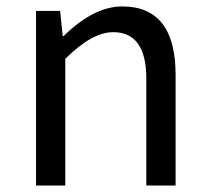

<svg xmlns="http://www.w3.org/2000/svg" viewBox="-20 -577 651 597"><path d="M92 -543H167L175 -465H178Q272 -557 360 -557Q526 -557 526 -344V0H435V-332Q435 -477 332 -477Q266 -477 183 -394V0H92Z"/></svg>

Font: `nÑOSR
Style: Regular
Weight: 400
Designer: Ryoko NISHIZUKA ¬âXZm¬º[P (kana & ideographs); Paul D. Hunt (Latin, Greek & Cyrillic); Wenlong ZHANG _ e¬á¬ü¬ô (bopomof
Foundry: Adobe Systems Incorporated
Version: Version 1.00 June 24, 2014, initial release